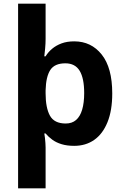

<svg xmlns="http://www.w3.org/2000/svg" viewBox="-20 -780 673 1040"><path d="M588 -274Q588 -181 562 -117.5Q536 -54 490 -22Q444 10 382 10Q343 10 313.5 1Q284 -8 263 -23.5Q242 -39 227 -57H220Q222 -47 223.5 -33Q225 -19 226 -5.5Q227 8 227 19V240H78V-760H227V-569Q227 -545 224.5 -517.5Q222 -490 220 -475H227Q241 -498 262.5 -516Q284 -534 313.5 -545Q343 -556 382 -556Q474 -556 531 -484.5Q588 -413 588 -274ZM436 -276Q436 -356 411.5 -396.5Q387 -437 334 -437Q276 -437 252.5 -401Q229 -365 227 -291V-275Q227 -196 250.5 -153.5Q274 -111 336 -111Q370 -111 392 -130Q414 -149 425 -186Q436 -223 436 -276Z"/></svg>

Font: Noto Sans Devanagari
Style: Bold
Weight: 700
Version: Version 2.003